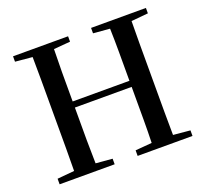

<svg xmlns="http://www.w3.org/2000/svg" viewBox="-125 -886 1111 1036"><g transform="rotate(-20 430.0 -367.5)"><path d="M48 0V-32L146 -41Q147 -105 147 -170Q147 -256 147 -342V-393Q147 -479 147 -565Q147 -630 146 -695L48 -704V-735H364V-704L269 -696Q268 -631 267 -565Q267 -481 267 -396H593Q593 -481 593 -565Q593 -630 591 -696L496 -704V-735H811V-704L714 -695Q713 -631 713 -565Q713 -479 713 -393V-342Q713 -257 713 -171Q713 -106 714 -41L811 -32V0H496V-32L591 -40Q593 -106 593 -173Q593 -259 593 -361H267Q267 -261 267 -174Q268 -106 269 -40L364 -32V0Z"/></g></svg>

Font: Early Summer Mincho SemiBold
Style: Regular
Weight: 600
Designer: GuiWonder
Version: Version 1.002